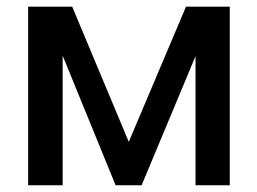

<svg xmlns="http://www.w3.org/2000/svg" viewBox="-20 -550 764 570"><path d="M532.2 -530.3H662.1V0H560.5V-383.3L400.4 0H323.2L166 -384.8V0H63.5V-530.3H194.3L362.3 -128.9Z"/></svg>

Font: WEMIX Pretendard Medium
Style: Regular
Weight: 500
Designer: Base glyphs from Inter by Rasmus Andersson; Hangeul glyphs from Noto Sans CJK(Source Han Sans) by Jang Soo-young and Kan
Foundry: Kil Hyung-jin
Version: Version 1.000